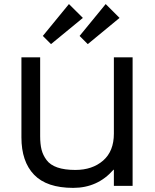

<svg xmlns="http://www.w3.org/2000/svg" viewBox="-20 -911 760 941"><path d="M629.9 -629.9V0H538.1V-79.1H536.1Q458.5 9.8 338.9 9.8Q209 9.8 147 -54.7Q85 -119.1 85 -237.8V-629.9H176.8V-243.2Q176.8 -205.1 183.6 -177.7Q190.4 -150.4 208.3 -126.5Q226.1 -102.5 261.2 -90.3Q296.4 -78.1 349.1 -78.1Q432.6 -78.1 485.4 -124Q538.1 -169.9 538.1 -255.9V-629.9ZM317.9 -891.1 386.2 -823.2 230 -694.8 189.9 -734.9ZM498 -891.1 565.9 -823.2 410.2 -694.8 370.1 -734.9Z"/></svg>

Font: Sinkin Sans 400 Regular
Style: Regular
Weight: 400
Designer: Keith Bates
Foundry: K-Type
Version: Sinkin Sans (version 1.0)  by Keith Bates   •   © 2014   www